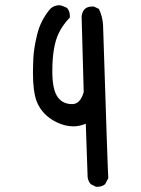

<svg xmlns="http://www.w3.org/2000/svg" viewBox="-20 -589 540 734"><path d="M353 125H347L327 115Q317 104 315 88L308 -116Q284 -106 261 -106Q229 -106 198 -121Q141 -148 120 -202Q106 -240 106 -309Q106 -331 107.5 -367Q109 -403 122 -457Q135 -511 172 -555Q186 -569 207 -569Q215 -569 236 -559Q247 -547 247 -528V-522Q219 -493 204 -461Q180 -411 180 -316Q180 -244 202 -216Q221 -191 256 -191Q287 -191 300 -237L292 -527Q297 -564 332 -564H339L358 -555Q372 -527 374 -493Q392 72 394 92L382 115Q370 125 353 125Z"/></svg>

Font: Xiaolai Mono SC
Style: Regular
Weight: 400
Monospace: yes
Designer: LXGW / Nozomi Seto
Version: Version 3.113;September 30, 2024